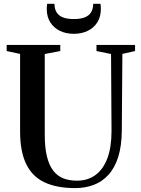

<svg xmlns="http://www.w3.org/2000/svg" viewBox="-20 -979 740 1008"><path d="M375 8.5Q278.5 8.5 214.2 -21.5Q150 -51.5 117.8 -117.2Q85.5 -183 85.5 -289V-696L15 -711V-743H296.5V-711L215 -695.5V-271.5Q215 -202.5 226.8 -156Q238.5 -109.5 260.5 -81.8Q282.5 -54 313.5 -42.2Q344.5 -30.5 384 -30.5Q440.5 -30.5 481 -60Q521.5 -89.5 543.5 -147.5Q565.5 -205.5 565.5 -291.5L563 -695.5L486.5 -711V-743H689V-711L622.5 -696L619.5 -295.5Q619 -214 601 -156.2Q583 -98.5 550 -62Q517 -25.5 472.5 -8.5Q428 8.5 375 8.5ZM367.5 -801.5Q326.5 -801.5 294.5 -817Q262.5 -832.5 244 -861.8Q225.5 -891 225.5 -932Q225.5 -940 226 -946Q226.5 -952 227.5 -959H266Q266 -955 266.5 -950Q267 -945 267.5 -940Q271.5 -920 283.2 -906.2Q295 -892.5 316 -885.8Q337 -879 367.5 -879Q398.5 -879 419.2 -885.8Q440 -892.5 452 -906.2Q464 -920 467.5 -940Q468.5 -945 468.8 -950Q469 -955 469 -959H507.5Q508.5 -952 509 -946Q509.5 -940 509.5 -932Q509.5 -891 491 -861.8Q472.5 -832.5 440.5 -817Q408.5 -801.5 367.5 -801.5Z"/></svg>

Font: Merriweather 96pt SemiBold
Style: Regular
Weight: 600
Version: Version 2.100